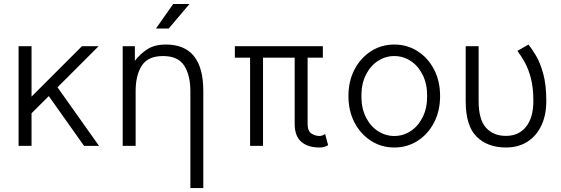

<svg xmlns="http://www.w3.org/2000/svg" viewBox="-20 -743 2858 978"><path d="M140.6 -166V0H74.7V-507.8H140.6V-251L397.5 -507.8H482.4L272.9 -298.3L484.4 0H408.2L228.5 -253.4Z M949.7 214.8V-279.3Q949.7 -359.4 918.5 -408.4Q887.2 -457.5 810.5 -457.5Q733.4 -457.5 702.1 -408.4Q670.9 -359.4 670.9 -279.3V0H605V-507.8H667V-433.1Q692.4 -466.8 729.5 -491.5Q766.6 -516.1 825.2 -516.1Q1015.6 -516.1 1015.6 -279.3V214.8ZM839.4 -597.7H774.4L862.3 -722.7H945.3Z M1624.5 -449.2H1546.9V-112.3Q1546.9 -74.7 1566.7 -62.5Q1586.4 -50.3 1607.4 -50.3Q1620.6 -50.3 1636.2 -60.1L1651.4 -3.4Q1632.8 8.3 1607.4 8.3Q1547.9 8.3 1514.4 -21Q1481 -50.3 1481 -112.3V-449.2H1319.8V0H1253.9V-449.2H1176.3V-507.8H1624.5Z M1754.9 -253.9Q1754.9 -330.1 1785.9 -389.2Q1816.9 -448.2 1869.9 -482.2Q1922.9 -516.1 1988.3 -516.1Q2054.2 -516.1 2107.2 -482.2Q2160.2 -448.2 2190.9 -389.2Q2221.7 -330.1 2221.7 -253.9Q2221.7 -177.7 2190.9 -118.7Q2160.2 -59.6 2107.2 -25.6Q2054.2 8.3 1988.3 8.3Q1922.9 8.3 1869.9 -25.6Q1816.9 -59.6 1785.9 -118.7Q1754.9 -177.7 1754.9 -253.9ZM1820.8 -253.9Q1820.8 -190.9 1844 -145.3Q1867.2 -99.6 1905.5 -75Q1943.8 -50.3 1988.3 -50.3Q2033.2 -50.3 2071.3 -75Q2109.4 -99.6 2132.6 -145.3Q2155.8 -190.9 2155.8 -253.9Q2155.8 -316.9 2132.6 -362.5Q2109.4 -408.2 2071.3 -432.9Q2033.2 -457.5 1988.3 -457.5Q1943.8 -457.5 1905.5 -432.9Q1867.2 -408.2 1844 -362.5Q1820.8 -316.9 1820.8 -253.9Z M2418 -507.8V-228.5Q2418 -133.8 2455.6 -92.3Q2493.2 -50.8 2557.6 -50.8Q2622.1 -50.8 2659.4 -97.2Q2696.8 -143.6 2696.8 -228.5Q2696.8 -294.4 2684.8 -341.8Q2672.9 -389.2 2654.3 -423.1Q2635.7 -457 2615.7 -483.9L2671.9 -516.1Q2689.9 -494.1 2711.2 -457.8Q2732.4 -421.4 2747.6 -365.7Q2762.7 -310.1 2762.7 -228.5Q2762.7 -156.7 2737.5 -103.5Q2712.4 -50.3 2666.3 -21Q2620.1 8.3 2557.6 8.3Q2463.9 8.3 2408 -46.6Q2352.1 -101.6 2352.1 -228.5V-507.8Z"/></svg>

Font: Giphurs Light
Style: Regular
Weight: 300
Version: Version 0.920; ttfautohint (v1.8.4.7-5d5b)